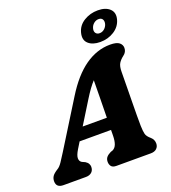

<svg xmlns="http://www.w3.org/2000/svg" viewBox="-188 -1061 1054 1183"><g transform="rotate(-20 339.5 -470.0)"><path d="M183.5 -178Q162.5 -143.5 163 -124Q163.5 -104.5 178.5 -96L198.5 -87Q212 -78.5 217.5 -68.5Q223 -58.5 223 -48.5Q223 -25.5 208.8 -12.8Q194.5 0 171 0H24Q-23 0 -23 -41.5Q-23 -59.5 -14.2 -73.5Q-5.5 -87.5 21.5 -104.5Q37 -113 53.8 -138Q70.5 -163 88.5 -192L275 -492Q345 -605.5 423.5 -660.5Q502 -715.5 588.5 -715.5Q631 -715.5 648.2 -701.5Q665.5 -687.5 665.5 -666.5Q665.5 -639.5 641.5 -622Q622 -607.5 610.2 -588.8Q598.5 -570 598.5 -533Q598 -494.5 597.5 -444.2Q597 -394 596.2 -342.5Q595.5 -291 595.2 -248Q595 -205 595.5 -181Q596.5 -144.5 601.2 -126.2Q606 -108 629 -89Q648.5 -71.5 648.5 -46.5Q648.5 -26 634.8 -13Q621 0 596 0H371Q346.5 0 337.2 -12.2Q328 -24.5 328 -41.5Q328 -60 338 -71.8Q348 -83.5 367.5 -93L380 -97Q398 -105.5 406 -126.8Q414 -148 414.5 -181Q414.5 -189.5 414.8 -199.2Q415 -209 415 -219.5H209ZM349 -446 258 -299H416.5Q417.5 -356.5 418.5 -420.8Q419.5 -485 420 -543.5Q405 -527.5 387.5 -503.8Q370 -480 349 -446ZM539 -751Q489 -751 461.8 -775.8Q434.5 -800.5 446.5 -846Q458 -890.5 498.8 -915.2Q539.5 -940 589.5 -940Q640 -940 667 -914.8Q694 -889.5 682.5 -846Q670.5 -802 630.2 -776.5Q590 -751 539 -751ZM576 -887.5Q559 -887.5 544.5 -875.8Q530 -864 525 -845.5Q520 -827 528.2 -815.2Q536.5 -803.5 553.5 -803.5Q571 -803.5 585 -815.5Q599 -827.5 604 -845.5Q608.5 -864 601 -875.8Q593.5 -887.5 576 -887.5Z"/></g></svg>

Font: Fraunces 9pt S100
Style: Bold Italic
Weight: 700
Italic angle: -16°
Version: Version 1.000; ttfautohint (v1.8.3)